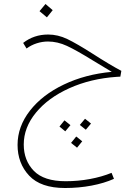

<svg xmlns="http://www.w3.org/2000/svg" viewBox="-20 -597 670 962"><path d="M444 -328Q531 -272 588 -242L583 -213L565 -212Q434 -203 327.5 -155Q221 -107 160 -32.5Q99 42 99 127Q99 207 149.5 259Q200 311 309 311Q371 311 430.5 300Q490 289 539 269L551 299Q502 321 438.5 333Q375 345 306 345Q184 345 126 283Q68 221 68 129Q68 37 130 -42.5Q192 -122 300 -173.5Q408 -225 540 -237L447 -293Q363 -345 315.5 -367Q268 -389 220 -389Q192 -389 164 -380Q136 -371 113 -354L96 -382Q150 -424 221 -424Q270 -424 317 -401.5Q364 -379 444 -328ZM380 29 406 -2 436 22 410 53ZM278 37 303 6 333 30 307 61ZM336 119 362 87 392 111 366 143ZM178 -541 208 -577 244 -546 215 -510Z"/></svg>

Font: FiraGO UltraLight
Style: Italic
Weight: 200
Italic angle: -8°
Designer: bBox Type GmbH
Foundry: bBox Type GmbH
Version: Version 1.001